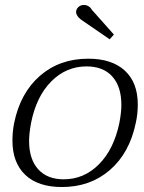

<svg xmlns="http://www.w3.org/2000/svg" viewBox="-20 -742 581 772"><path d="M306 -663Q286 -678 286 -694Q286 -705 295 -713.5Q304 -722 317 -722Q328 -722 336.5 -716.5Q345 -711 349 -703L438 -603L421 -584ZM30 -177Q30 -213 37 -248Q62 -369 141 -437.5Q220 -506 335 -506Q430 -506 482 -458Q534 -410 534 -322Q534 -283 526 -248Q501 -127 422 -58.5Q343 10 229 10Q133 10 81.5 -39Q30 -88 30 -177ZM460 -248Q468 -290 468 -320Q468 -394 431.5 -434.5Q395 -475 328 -475Q246 -475 186 -414.5Q126 -354 105 -248Q97 -206 97 -175Q97 -102 133.5 -61.5Q170 -21 236 -21Q318 -21 378 -81.5Q438 -142 460 -248Z"/></svg>

Font: Trirong Light
Style: Italic
Weight: 300
Italic angle: -12°
Designer: Katatrad Team
Foundry: CadsonDemak
Version: Version 1.001